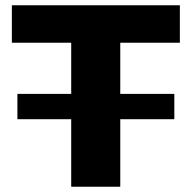

<svg xmlns="http://www.w3.org/2000/svg" viewBox="-20 -708 727 728"><path d="M250 0V-256H46V-352H250V-546H25V-688H662V-546H436V-352H641V-256H436V0Z"/></svg>

Font: Saira Expanded
Style: Bold
Weight: 700
Width: 7
Designer: Hector Gatti with collaboration of the Omnibus-Type team
Foundry: Omnibus-Type
Version: Version 1.100; ttfautohint (v1.8.3)